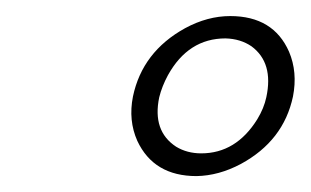

<svg xmlns="http://www.w3.org/2000/svg" viewBox="-20 -645 387 239"><path d="M311.5 -523.9Q320.8 -566.9 293 -587.4Q279.3 -596.7 260.7 -597.2Q214.4 -597.2 189 -551.3Q181.6 -537.6 178.2 -523.9Q169.4 -481.9 199.2 -462.4Q212.9 -454.1 230.5 -454.1Q273.9 -454.1 300.3 -496.6Q308.6 -510.3 311.5 -523.9ZM145.5 -524.9Q157.2 -580.6 210.4 -609.9Q238.3 -625 266.6 -625Q320.3 -625 339.8 -580.6Q350.6 -555.2 344.7 -524.9Q333 -469.7 279.8 -440.9Q252.4 -426.3 224.6 -425.8Q171.4 -425.8 150.9 -469.7Q139.6 -495.1 145.5 -524.9Z"/></svg>

Font: Linux Biolinum Capitals O
Style: Italic Samll Caps
Weight: 400
Italic angle: -12°
Designer: Philipp H. Poll
Foundry: Philipp H. Poll
Version: Version 0.6.2